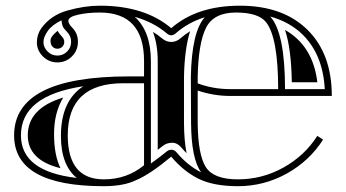

<svg xmlns="http://www.w3.org/2000/svg" viewBox="-20 -640 1209 671"><path d="M683.1 -37.6Q648.4 -84.5 647.7 -211.8Q647 -339.1 647 -371.1Q649.9 -528.6 695.6 -579.8Q637.9 -561.8 594 -523.4Q578.4 -510 563 -523.2Q516.4 -562.7 451.2 -581.1Q507.3 -529.8 507.3 -426.8V-68.6Q532.7 -86.4 563.2 -111.1Q571.3 -117.4 580.7 -116.6Q590.1 -115.7 596.7 -107.9Q636 -61.3 683.1 -37.6ZM248.3 -18.1Q192.9 -63.2 192.9 -165Q192.9 -287.6 271.2 -338.6Q53.2 -305.9 53.2 -167Q53.2 -40.5 248.3 -18.1ZM195.1 -569.1Q161.9 -553 147.2 -532.2Q131.8 -510.7 131.8 -492.7Q131.8 -474.6 146.7 -459.7Q160.6 -445.8 180.5 -445.8Q200.4 -445.8 214.5 -459.8Q228.5 -473.9 228.5 -493.9Q228.5 -513.9 215.1 -527.6Q201.7 -541.3 199.3 -548Q197 -554.7 196.7 -556.6Q196.3 -558.6 195.9 -561.8Q195.6 -564.9 195.3 -566.2Q195.1 -567.4 195.1 -568.1ZM924.3 -582.3Q976.1 -525.9 976.1 -328.6H1115Q1108.6 -449.2 1037.4 -519.3Q992.2 -563.5 924.3 -582.3ZM328.6 -620.1Q485.8 -620.1 578.4 -541.5Q668.5 -620.1 818.5 -620.1Q968.5 -620.1 1054.1 -536.3Q1139.6 -452.4 1139.6 -304.7H783.4Q727.1 -304.7 670.9 -323.5V-208.5Q672.1 -99.6 699.1 -56.4Q726.1 -13.2 811.4 -13.2Q896.7 -13.2 970.8 -54.6Q1044.9 -95.9 1088.9 -165L1109.1 -152.1Q1061.8 -77.9 982.7 -33.7Q902.8 10.7 811.5 10.7Q727.1 10.7 674.3 -15.1Q621.6 -41 578.4 -92.5Q503.9 -30.5 455.8 -10.5Q412.6 10.7 342.8 10.7Q29.3 10.7 29.3 -167Q29.3 -373 430.7 -373H483.4V-426.8Q483.4 -596.2 328.6 -596.2Q286.6 -596.2 252.8 -588.6Q219 -581.1 219 -567.1Q219 -557.6 231.4 -544.4Q252.4 -523.9 252.4 -493.9Q252.4 -463.9 231.4 -442.9Q210.4 -421.9 180.7 -421.9Q150.9 -421.9 129.9 -442.9Q108.9 -463.9 108.9 -491.5Q108.9 -519 123.8 -540.5Q156.7 -586.7 216.2 -603.4Q275.6 -620.1 328.6 -620.1ZM342.8 -13.2Q423.6 -13.2 483.4 -62.5V-349.1H411.1Q216.8 -349.1 216.8 -167Q216.8 -13.2 342.8 -13.2ZM670.9 -348.6Q724.9 -328.6 783.4 -328.6H952.1Q952.1 -508.8 909.9 -562.3Q883.1 -596.2 804.7 -596.2Q726.3 -596.2 699.7 -542.2Q673.1 -488.3 670.9 -370.8ZM531.2 -426.8Q531.2 -484.9 514.4 -528.6Q532 -518.1 546.5 -505.7Q561 -493.4 578.4 -493.4H578.6Q596.2 -493.4 611.1 -506.5Q626 -519.5 644.3 -530.8Q624.8 -468.3 623 -371.3V-208.3Q623.5 -147.9 632.1 -104.5Q623.3 -113.3 615 -123.3Q600.1 -141.1 581.8 -141.1Q562.3 -141.1 548.3 -129.6L531.2 -116.2ZM200.9 -299.1Q168.9 -245.8 168.9 -171.8Q168.9 -97.7 191.4 -52.2Q77.1 -80.3 77.1 -167Q77.1 -261.7 200.9 -299.1ZM181.2 -532.2Q187.5 -521.5 196 -512.7Q204.6 -503.9 204.6 -493.8Q204.6 -483.6 197.6 -476.7Q190.7 -469.7 180.7 -469.7Q170.7 -469.7 163.6 -476.8Q156.5 -483.9 156.5 -498.2Q156.5 -512.5 181.2 -532.2ZM976.1 -535.4Q1073.7 -480 1089.1 -352.5H999.8Q998 -470 976.1 -535.4Z"/></svg>

Font: itsadzokeS01
Style: Regular
Weight: 600
Width: 6
Version: Version 0.46